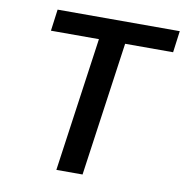

<svg xmlns="http://www.w3.org/2000/svg" viewBox="-79 -783 828 859"><g transform="rotate(10 334.5 -353.5)"><path d="M352 0 438 -609H656L669 -707H114L101 -609H319L233 0Z"/></g></svg>

Font: Brisa Sans Medium
Style: Italic
Weight: 600
Italic angle: -8°
Designer: Dalton Maag Ltd
Foundry: Dalton Maag Ltd
Version: Version 1.101;July 10, 2019;FontCreator 11.5.0.2425 64-bit